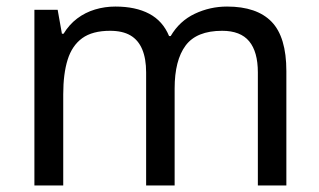

<svg xmlns="http://www.w3.org/2000/svg" viewBox="-20 -566 975 586"><path d="M673 -546Q764 -546 809 -499.5Q854 -453 854 -349V0H767V-345Q767 -408 740.5 -440Q714 -472 658 -472Q580 -472 546.5 -427Q513 -382 513 -296V0H426V-345Q426 -387 414 -415.5Q402 -444 378 -458Q354 -472 316 -472Q262 -472 231 -449.5Q200 -427 186.5 -384Q173 -341 173 -278V0H85V-536H156L169 -463H174Q191 -491 215.5 -509.5Q240 -528 270 -537Q300 -546 332 -546Q394 -546 435.5 -524Q477 -502 496 -456H501Q528 -502 574.5 -524Q621 -546 673 -546Z"/></svg>

Font: lkorean85
Style: Book
Weight: 400
Designer: Jelle Bosma - Monotype Design Team
Foundry: Monotype Imaging Inc.
Version: Version 2.003